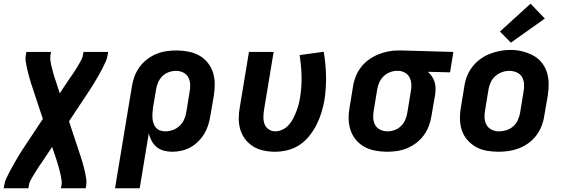

<svg xmlns="http://www.w3.org/2000/svg" viewBox="-31 -810 3051 1035"><path d="M-11 205 -8 187Q-5 169 2.5 152.5Q10 136 18.5 120Q27 104 36 88Q45 72 54 56Q63 40 72.5 24.5Q82 9 92 -6L200 -169L146 -332Q141 -346 136.5 -360.5Q132 -375 128 -389.5Q124 -404 120 -419Q116 -434 113 -449Q110 -464 107.5 -480Q105 -496 108 -512L111 -530H244L241 -512Q239 -499 240.5 -486.5Q242 -474 244.5 -461.5Q247 -449 250.5 -437Q254 -425 257 -413Q260 -401 264 -389.5Q268 -378 272 -366L291 -307L339 -379Q340 -381 341.5 -383Q343 -385 345 -388Q352 -397 358.5 -407Q365 -417 372 -427.5Q379 -438 385 -448Q391 -458 397 -468.5Q403 -479 408.5 -489.5Q414 -500 416 -512L419 -530H552L549 -512Q546 -494 538.5 -477.5Q531 -461 523 -445Q515 -429 506 -413Q497 -397 487.5 -381Q478 -365 468.5 -349.5Q459 -334 449 -319L341 -156L395 7Q400 21 404.5 35.5Q409 50 413.5 64.5Q418 79 421.5 94Q425 109 428.5 124Q432 139 434 155Q436 171 434 187L431 205H297L301 187Q303 174 301 161.5Q299 149 296.5 136.5Q294 124 291 112Q288 100 284.5 88Q281 76 277.5 64.5Q274 53 270 41L250 -18L202 54Q201 56 199.5 58Q198 60 196 63Q189 72 182.5 82Q176 92 169.5 102.5Q163 113 156.5 123Q150 133 144 143.5Q138 154 132.5 164.5Q127 175 125 187L122 205Z M589 205 680 -344Q684 -371 694 -398Q704 -425 721 -448.5Q738 -472 761.5 -490Q785 -508 811.5 -519Q838 -530 865.5 -534Q893 -538 920 -538Q952 -538 983.5 -532Q1015 -526 1041.5 -511.5Q1068 -497 1087.5 -473.5Q1107 -450 1116.5 -421Q1126 -392 1126.5 -360Q1127 -328 1122 -296L1103 -186Q1099 -161 1091.5 -136.5Q1084 -112 1070.5 -89.5Q1057 -67 1037.5 -47.5Q1018 -28 995 -15.5Q972 -3 947 2.5Q922 8 897 8Q874 8 852 2Q830 -4 813.5 -17.5Q797 -31 786.5 -50.5Q776 -70 771 -91L722 205ZM860 -102Q880 -102 900 -109Q920 -116 936 -130.5Q952 -145 961 -164.5Q970 -184 973 -204L991 -314Q995 -335 994 -355.5Q993 -376 984 -393Q975 -410 957 -419Q939 -428 918 -428Q898 -428 878.5 -421Q859 -414 844 -399Q829 -384 821 -365Q813 -346 810 -326L794 -231Q792 -216 791 -201.5Q790 -187 791 -173Q792 -159 796.5 -145.5Q801 -132 809.5 -122Q818 -112 831.5 -107Q845 -102 860 -102Z M1451 8Q1420 8 1389.5 1.5Q1359 -5 1334 -20.5Q1309 -36 1291 -59.5Q1273 -83 1264.5 -111.5Q1256 -140 1256 -171.5Q1256 -203 1262 -234L1311 -530H1444L1392 -216Q1389 -197 1389 -177Q1389 -157 1395.5 -140Q1402 -123 1418 -112.5Q1434 -102 1453 -102Q1473 -102 1492.5 -111.5Q1512 -121 1526 -137Q1540 -153 1549.5 -171.5Q1559 -190 1566.5 -209.5Q1574 -229 1579 -248Q1584 -267 1587 -287Q1596 -345 1594.5 -401Q1593 -457 1584 -513L1714 -531Q1725 -467 1726.5 -402Q1728 -337 1718 -271Q1712 -237 1702 -204Q1692 -171 1676 -139Q1660 -107 1637 -78Q1614 -49 1584 -29Q1554 -9 1519.5 -0.5Q1485 8 1451 8Z M2055 8Q2023 8 1991.5 2Q1960 -4 1933.5 -18.5Q1907 -33 1887.5 -56.5Q1868 -80 1858.5 -109Q1849 -138 1848.5 -170Q1848 -202 1854 -234L1872 -344Q1876 -371 1886.5 -397.5Q1897 -424 1914.5 -447Q1932 -470 1956 -487.5Q1980 -505 2006.5 -516Q2033 -527 2060.5 -532.5Q2088 -538 2115 -538Q2120 -538 2124 -538Q2128 -538 2133 -538L2413 -530L2395 -420L2275 -423Q2288 -412 2297.5 -398Q2307 -384 2312 -367Q2317 -350 2317 -332Q2317 -314 2314 -296L2295 -186Q2291 -159 2281 -132Q2271 -105 2254 -81.5Q2237 -58 2213.5 -40Q2190 -22 2163.5 -11Q2137 0 2109.5 4Q2082 8 2055 8ZM2057 -102Q2077 -102 2096.5 -109Q2116 -116 2131 -131Q2146 -146 2154 -165Q2162 -184 2165 -204L2183 -314Q2187 -333 2186.5 -352.5Q2186 -372 2178.5 -389Q2171 -406 2155.5 -416Q2140 -426 2121 -428H2115Q2113 -428 2111.5 -428Q2110 -428 2108 -428Q2089 -428 2069.5 -420Q2050 -412 2035.5 -397.5Q2021 -383 2013 -364Q2005 -345 2002 -326L1984 -216Q1980 -195 1981 -174.5Q1982 -154 1991 -137Q2000 -120 2018.5 -111Q2037 -102 2057 -102Z M2656 8Q2624 8 2592.5 2.5Q2561 -3 2534.5 -18Q2508 -33 2488 -56Q2468 -79 2458.5 -108Q2449 -137 2448.5 -169.5Q2448 -202 2454 -234L2472 -344Q2476 -372 2486.5 -399Q2497 -426 2515 -449.5Q2533 -473 2557.5 -491Q2582 -509 2609 -519.5Q2636 -530 2664 -535.5Q2692 -541 2720 -541Q2753 -541 2783.5 -533.5Q2814 -526 2841 -512Q2868 -498 2887.5 -474.5Q2907 -451 2916.5 -422Q2926 -393 2926.5 -360.5Q2927 -328 2922 -296L2903 -186Q2899 -158 2888.5 -131Q2878 -104 2860.5 -80.5Q2843 -57 2818.5 -39Q2794 -21 2766.5 -10.5Q2739 0 2711 4Q2683 8 2656 8ZM2658 -102Q2679 -102 2699.5 -108.5Q2720 -115 2736 -129.5Q2752 -144 2761 -164Q2770 -184 2773 -204L2791 -314Q2795 -335 2794 -356Q2793 -377 2783.5 -394Q2774 -411 2755 -419.5Q2736 -428 2715 -428Q2695 -428 2675 -421Q2655 -414 2639 -399.5Q2623 -385 2614 -365.5Q2605 -346 2602 -326L2584 -216Q2580 -195 2581 -174.5Q2582 -154 2591.5 -137Q2601 -120 2619 -111Q2637 -102 2658 -102ZM2723 -580 2664 -640 2829 -790 2906 -710Z"/></svg>

Font: Iosevka Curly XBdEx
Style: Italic
Weight: 800
Width: 7
Italic angle: -9°
Monospace: yes
Designer: Belleve Invis
Foundry: Belleve Invis
Version: Version 11.1.0; ttfautohint (v1.8.3)